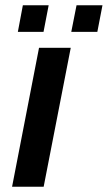

<svg xmlns="http://www.w3.org/2000/svg" viewBox="-20 -710 410 730"><path d="M249 -528.3 146 0H25.9L128.4 -528.3ZM369.6 -689.9 350.1 -588.9H251L271 -689.9ZM165 -689.9 145.5 -588.9H47.9L66.9 -689.9Z"/></svg>

Font: Arimo SemiBold
Style: Italic
Weight: 600
Italic angle: -12°
Version: Version 1.33